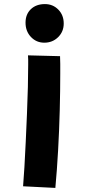

<svg xmlns="http://www.w3.org/2000/svg" viewBox="-20 -625 424 940"><path d="M200 -605Q239 -605 265.5 -578Q292 -551 292 -510Q292 -470 264.5 -443Q237 -416 197 -416Q158 -416 131.5 -444Q105 -472 105 -514Q105 -555 131 -580Q157 -605 200 -605ZM251 295 93 287Q96 250 99.5 193.5Q103 137 106 69.5Q109 2 112 -67Q115 -136 116.5 -199Q118 -262 118 -308Q118 -322 118 -333.5Q118 -345 117 -354L274 -350Q275 -334 275 -312Q275 -290 275 -264Q275 -182 272.5 -85Q270 12 264.5 110.5Q259 209 251 295Z"/></svg>

Font: Mochiy Pop P One
Style: Regular
Weight: 400
Designer: FONTDASU
Foundry: FONTDASU / Google Inc. / Adobe
Version: Version 2.000